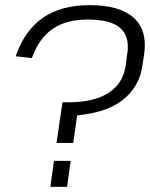

<svg xmlns="http://www.w3.org/2000/svg" viewBox="-20 -727 584 747"><path d="M534 -472Q529 -435 513 -404.5Q497 -374 472 -350.5Q447 -327 412 -310.5Q377 -294 334 -286Q308 -281 280 -278L265 -171H200L223 -329H246Q345 -329 402 -365.5Q459 -402 469 -472L475 -517Q482 -562 467.5 -592Q453 -622 417 -636.5Q381 -651 321 -651Q237 -651 184 -614Q131 -577 104 -501L41 -508Q76 -609 147 -658Q218 -707 329 -707Q445 -707 499.5 -658.5Q554 -610 541 -517ZM255 -101 241 0H176L190 -101Z"/></svg>

Font: Pathway Extreme 8pt Thin 12pt ExtraLight
Style: Italic
Weight: 250
Italic angle: -8°
Version: Version 1.001;gftools[0.9.26]